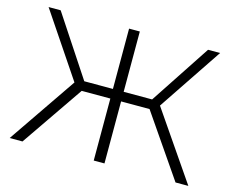

<svg xmlns="http://www.w3.org/2000/svg" viewBox="-98 -842 1196 984"><g transform="rotate(15 500.0 -350.0)"><path d="M320 -380H472V-700H529V-380H680L891 -700H955L727 -360L974 0H906L680 -329H529V0H472V-329H320L94 0H26L273 -361L45 -700H109Z"/></g></svg>

Font: Montserrat-Alt1 Light
Style: Regular
Weight: 300
Designer: Differentunic
Foundry: Differentunic
Version: Version 7.222